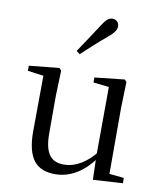

<svg xmlns="http://www.w3.org/2000/svg" viewBox="-91 -892 834 980"><g transform="rotate(10 326.5 -401.5)"><path d="M260.9 14.6C343.5 14.6 410.3 -33 461.7 -103H488.1L464.9 -141.8C417.3 -78.8 358.2 -41.4 296.3 -41.4C231.5 -41.4 195.8 -78.2 195.8 -185.1V-380.4L200.2 -511.5L189.5 -523L33.1 -507.3V-481L137.7 -466.6L115.5 -483.7L113.3 -185.8C112.1 -37 165.6 14.6 260.9 14.6ZM456.4 9.3 610.3 0.2V-27.4L534.4 -35V-380.4L538.4 -511.5L528.2 -523L373.2 -506.2V-480.3L454.4 -471.2L452.8 -115.5V-114.1ZM260.6 -624 278.6 -610.1C319.9 -648.4 360 -686.4 405.1 -723.1C435.7 -748.9 447.2 -766.3 447.2 -783.8C447.2 -805.4 430.3 -817.9 413.6 -817.9C394 -817.9 379.5 -805.6 359 -772.8C325.7 -720.5 292.8 -673 260.6 -624Z"/></g></svg>

Font: Source Han Serif TW VF
Style: Regular
Weight: 250
Designer: Ryoko NISHIZUKA 西塚涼子 (kana & ideographs); Frank Grießhammer (Latin, Greek & Cyrillic); Wenlong ZHANG 张文龙 (bopomofo); San
Foundry: Adobe
Version: Version 2.002;hotconv 1.1.0;makeotfexe 2.6.0